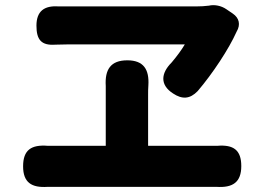

<svg xmlns="http://www.w3.org/2000/svg" viewBox="-20 -739 1020 748"><path d="M477 -566C574 -566 670 -566 700 -566C687 -544 670 -521 649 -496C606 -453 603 -408 654 -375C690 -351 720 -353 750 -384C809 -453 872 -549 901 -614C901 -615 902 -616 902 -616C918 -643 912 -669 887 -686L862 -703C842 -717 815 -722 794 -717C778 -715 762 -714 744 -714C695 -714 592 -714 489 -714C386 -714 283 -714 232 -714C224 -714 216 -714 208 -714C152 -718 122 -695 122 -639C122 -584 141 -561 196 -565C214 -565 231 -566 244 -566C281 -566 380 -566 477 -566ZM336 -11H498H821C822 -11 823 -11 824 -11C887 -7 920 -29 920 -92C920 -155 889 -176 827 -171C825 -171 823 -171 821 -171H557V-371C557 -382 557 -393 558 -406C562 -469 539 -504 476 -504C411 -504 388 -468 392 -404C392 -392 392 -382 392 -372V-171H174C171 -171 169 -171 166 -171C102 -176 70 -155 70 -91C70 -28 103 -7 165 -11C168 -11 171 -11 174 -11Z"/></svg>

Font: GenSenRounded2 TW H
Style: Regular
Weight: 900
Version: Version 2.100;PS 2.1;hotconv 16.6.51;makeotf.lib2.5.65220 DE